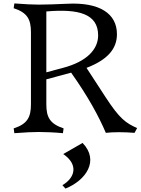

<svg xmlns="http://www.w3.org/2000/svg" viewBox="-20 -772 822 1123"><path d="M60 -21 64 7C125 2 175 0 207 0C239 0 299 2 348 7L352 -21C272 -48 251 -86 251 -162V-308L396 -347C496 -206 558 -91 599 5C642 0 704 0 767 5L782 -23C716 -52 679 -78 596 -206L486 -375C606 -421 664 -484 664 -572C664 -693 562 -760 372 -750C315 -747 239 -745 207 -745C175 -745 125 -747 64 -752L60 -724C140 -698 161 -659 161 -583V-162C161 -86 140 -47 60 -21ZM345 311 363 331C482 283 563 168 463 64L350 129C443 193 416 270 345 311ZM251 -349V-705C437 -721 554 -693 554 -565C554 -484 489 -412 348 -375Z"/></svg>

Font: Basteleur Moonlight
Style: Regular
Weight: 300
Designer: Keussel
Foundry: Keussel Studio
Version: Version 1.300;Glyphs 3.2 (3192)